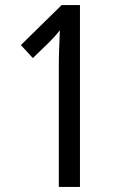

<svg xmlns="http://www.w3.org/2000/svg" viewBox="-20 -734 469 754"><path d="M294 0H211V-481Q211 -513 212.5 -547Q214 -581 215 -615Q209 -607 198.5 -595Q188 -583 171 -566L109 -506L62 -557L222 -714H294Z"/></svg>

Font: Noto Sans Georgian ExtraCondensed
Style: Regular
Weight: 400
Width: 2
Designer: Monotype Design Team, Akaki Razmadze
Foundry: Google LLC
Version: Version 2.005; ttfautohint (v1.8.4.7-5d5b)